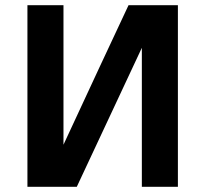

<svg xmlns="http://www.w3.org/2000/svg" viewBox="-20 -715 798 735"><path d="M85 0V-695H223V-282V-161Q271 -265 362 -460Q453 -655 472 -695H661V0H523V-412V-532L274 0Z"/></svg>

Font: Coval
Style: Heavy
Weight: 900
Foundry: Context Ltd
Version: Version 001.000